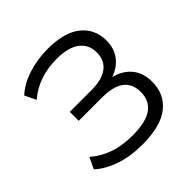

<svg xmlns="http://www.w3.org/2000/svg" viewBox="-188 -867 1030 1030"><g transform="rotate(-45 326.5 -352.5)"><path d="M320 9Q228 9 156.5 -15.5Q85 -40 40 -82L70 -146Q119 -104 178.5 -83.5Q238 -63 316 -63Q417 -63 464.5 -97Q512 -131 512 -197Q512 -323 345 -323H167V-391H331Q411 -391 453 -422.5Q495 -454 495 -514Q495 -574 450.5 -608Q406 -642 317 -642Q251 -642 192.5 -622.5Q134 -603 87 -562L56 -626Q103 -669 173.5 -691.5Q244 -714 322 -714Q448 -714 512.5 -662Q577 -610 577 -522Q577 -464 546 -422.5Q515 -381 460 -362Q523 -346 558.5 -303Q594 -260 594 -193Q594 -99 526 -45Q458 9 320 9Z"/></g></svg>

Font: Winston
Style: Regular
Weight: 400
Designer: Original fonts by Vernon Adams / Changes by Cristiano Sobral
Foundry: Original fonts by Vernon Adams / Changes by Cristiano Sobral
Version: Version 2.503;July 17, 2020;FontCreator 13.0.0.2655 64-bit